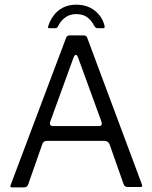

<svg xmlns="http://www.w3.org/2000/svg" viewBox="-20 -811 660 831"><path d="M419 -284.7 319 -559Q308 -588.3 297.3 -559.2L197.5 -284.7Q191.2 -266.2 209.8 -265.3H407.2Q425.3 -264.7 419 -284.7ZM163.5 -188.2 102 -12.7Q97.3 0 84 0H31.8Q21.5 0 26.3 -10.8L266.5 -648.5Q270.7 -657.7 281.7 -657.8H341.3Q353.8 -657.8 357 -648.7L594.2 -12.7Q597.7 -1.7 589.5 -1.7H532.2Q519.5 -1.7 514.8 -14.3L454.2 -186.7Q448.5 -200.3 433 -201.2H182.7Q168.3 -201.2 163.5 -188.2ZM310.2 -790.8Q344.2 -790.8 370.3 -777.7Q396.5 -764.5 414.3 -740Q427 -722.3 432.7 -698.2Q435 -689 426.5 -689H401.7Q394 -689 387.8 -699.2Q378 -718.7 363 -731.8Q342.5 -750 310.2 -750Q279.2 -750 257.7 -731.8Q242.7 -719.8 232.8 -700.3Q227.3 -689 221.2 -689H193.8Q186.3 -689 188.2 -696.2Q196 -721.3 209.5 -740Q226.2 -764.5 251.8 -777.7Q277.3 -790.8 310.2 -790.8Z"/></svg>

Font: Vivano Light
Style: Regular
Weight: 300
Designer: Joe Prince, Josias Burgherr
Version: Version 2.064;September 19, 2022;FontCreator 14.0.0.2877 64-